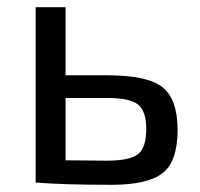

<svg xmlns="http://www.w3.org/2000/svg" viewBox="-20 -507 556 533"><path d="M162 -298H277Q389 -298 431 -265Q473 -232 473 -146Q473 -59 431.5 -26.5Q390 6 290 6Q159 6 82 0H79V-487H162ZM162 -62 277 -61Q339 -61 362.5 -78.5Q386 -96 386 -149Q386 -198 363.5 -216.5Q341 -235 277 -235H162Z"/></svg>

Font: Exo 2.0
Style: Regular
Weight: 400
Designer: Natanael Gama
Version: Version 1.001;PS 001.001;hotconv 1.0.70;makeotf.lib2.5.58329